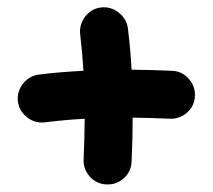

<svg xmlns="http://www.w3.org/2000/svg" viewBox="-20 -481 574 518"><path d="M28.3 -207.5Q25.4 -233.9 42 -255.1Q58.6 -276.4 85 -279.8Q115.7 -283.7 145.8 -286.1Q175.8 -288.6 205.1 -290Q202.1 -340.3 196.3 -388.2Q193.4 -414.6 209.7 -436Q226.1 -457.5 252.4 -460.9Q278.8 -463.9 300.3 -447Q321.8 -430.2 325.2 -403.8Q328.6 -375.5 331.1 -347.9Q333.5 -320.3 335 -293Q389.6 -292.5 443.8 -290Q470.7 -289.1 488.8 -269Q506.8 -249 505.9 -222.2Q504.9 -195.3 484.9 -177.5Q464.8 -159.7 438 -160.6Q386.7 -163.1 337.9 -163.6Q337.9 -104 335 -44.9Q334 -18.1 314.2 -0.2Q294.4 17.6 267.6 16.6Q240.7 15.6 222.7 -4.2Q204.6 -23.9 205.6 -50.8Q208 -106.9 208.5 -160.6Q153.8 -157.7 100.6 -150.9Q74.2 -147.9 53 -164.6Q31.7 -181.2 28.3 -207.5Z"/></svg>

Font: Mikhak Bold
Style: Regular
Weight: 700
Designer: Amin Abedi
Version: Version 3.3